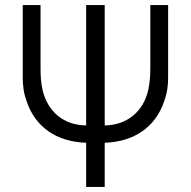

<svg xmlns="http://www.w3.org/2000/svg" viewBox="-20 -740 756 760"><path d="M321 0H394.5V-175C511 -178.5 596.5 -237.5 630.5 -341C643 -376.5 645.5 -405 645.5 -435V-720H575V-474C575 -444 573.5 -414.5 567 -384.5C548 -298.5 482.5 -244.5 394.5 -243.5V-720H321V-243.5C233 -244.5 170 -296.5 149 -381.5C141.5 -413 140.5 -442 140.5 -474V-720H70V-435C70 -406.5 72.5 -375 85 -340.5C118.5 -238 203 -178.5 321 -175Z"/></svg>

Font: Vela Sans
Style: Regular
Weight: 400
Designer: Principal design: Mikhail Sharanda - project Manrope.
Design modification: Ravid Balaliev
Foundry: Mikhail Sharanda
Version: Version 1.001